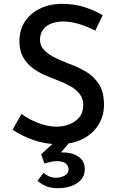

<svg xmlns="http://www.w3.org/2000/svg" viewBox="-20 -749 622 1008"><path d="M480 -588Q442 -608 398 -622Q354 -636 313 -636Q256 -636 223 -610.5Q190 -585 190 -540Q190 -509 212 -486Q234 -463 269 -446Q304 -429 343 -414Q388 -398 430 -373.5Q472 -349 499 -308Q526 -267 526 -198Q526 -141 497 -94Q468 -47 414.5 -19.5Q361 8 286 8Q216 8 153.5 -14.5Q91 -37 46 -68L93 -151Q128 -124 179 -104Q230 -84 276 -84Q310 -84 342 -95.5Q374 -107 395.5 -132Q417 -157 417 -198Q417 -232 398 -256Q379 -280 348.5 -297Q318 -314 283 -327Q249 -340 213.5 -355.5Q178 -371 148.5 -394Q119 -417 100.5 -450.5Q82 -484 82 -532Q82 -591 109.5 -634Q137 -677 186 -702Q235 -727 298 -729Q370 -729 424 -711.5Q478 -694 519 -669ZM209 158Q220 169 236.5 176.5Q253 184 274 184Q299 184 319.5 173Q340 162 340 140Q340 124 326.5 110.5Q313 97 278 97Q262 97 244 101Q226 105 213 109L196 61L265 -2L343 1L300 51Q301 51 302 51Q356 50 390.5 72.5Q425 95 425 139Q425 173 405 195Q385 217 353.5 228Q322 239 285 239Q246 239 220 227.5Q194 216 177 200Z"/></svg>

Font: Reem Kufi Ink
Style: Regular
Weight: 400
Designer: Khaled Hosny
Version: Version 1.7